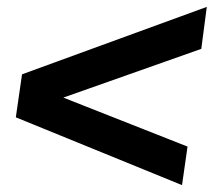

<svg xmlns="http://www.w3.org/2000/svg" viewBox="-20 -533 640 558"><path d="M581 -513 565 -391 98 -226 99 -275 525 -107 509 5 26 -192 44 -317Z"/></svg>

Font: Chivo Mono
Style: Bold Italic
Weight: 700
Italic angle: -8.05°
Monospace: yes
Version: Version 1.008